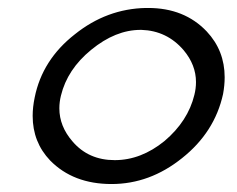

<svg xmlns="http://www.w3.org/2000/svg" viewBox="-20 -461 596 482"><path d="M346 -441Q349 -441 352 -441Q443 -441 499 -382Q544 -334 544 -267Q544 -247 540 -225Q519 -129 437 -64Q356 1 260 1Q164 1 106 -58Q62 -104 62 -170Q62 -192 67 -216Q86 -311 168 -375Q248 -439 346 -441ZM133 -221Q129 -205 129 -189Q129 -144 162 -106Q202 -59 268 -59Q334 -59 393 -107Q452 -157 468 -223Q472 -239 472 -255Q472 -298 441 -335Q399 -384 335 -386Q334 -386 333 -386Q270 -386 209 -336Q149 -287 133 -221Z"/></svg>

Font: New Athena Unicode
Style: Italic
Weight: 400
Designer: J. Rusten 1997; rev. by R. Hancock 2001, 2002, rev. by D. Mastronarde 2002-2019
Foundry: Society for Classical Studies (formerly American Philological Association)
Version: Version 5.008